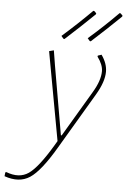

<svg xmlns="http://www.w3.org/2000/svg" viewBox="-168 -709 626 946"><g transform="rotate(5 145.0 -236.5)"><path d="M239 -530Q316 -597 385 -667L390 -666L400 -656L399 -651Q328 -582 255 -516L250 -517ZM109 -530Q185 -597 255 -667L260 -666L270 -656L269 -651Q198 -582 125 -516L120 -517ZM78 -456 90 -382 149 -42H153L287 -268Q323 -328 323 -374Q323 -406 295 -444L296 -449L314 -455Q343 -414 343 -373Q343 -324 304 -258L140 19Q69 140 16.5 174.5Q-36 209 -110 183L-108 164L-103 162Q-38 187 8 155.5Q54 124 122 10L135 -12L55 -450Z"/></g></svg>

Font: Alegreya Sans SC Thin
Style: Italic
Weight: 100
Italic angle: -7°
Designer: Juan Pablo del Peral
Foundry: Huerta Tipografica
Version: Version 2.007